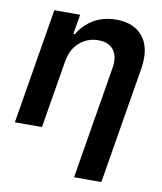

<svg xmlns="http://www.w3.org/2000/svg" viewBox="-84 -621 755 894"><g transform="rotate(10 293.0 -174.5)"><path d="M192.4 -319.3 139.2 0H11.2L101.6 -545.9H223.6L208 -452.6H215.3Q241.7 -498.5 287.6 -525.6Q333.5 -552.7 394.5 -552.7Q479 -552.7 521.2 -499.3Q563.5 -445.8 547.4 -347.2L456.1 204.1H327.1L415 -327.1Q424.3 -381.8 401.4 -412.8Q378.4 -443.8 328.1 -443.8Q277.8 -443.8 240 -411.1Q202.1 -378.4 192.4 -319.3Z"/></g></svg>

Font: Inter Display Semi Bold
Style: Italic
Weight: 600
Italic angle: -9.39999°
Designer: Rasmus Andersson
Foundry: rsms
Version: Version 4.000;git-4fc901f